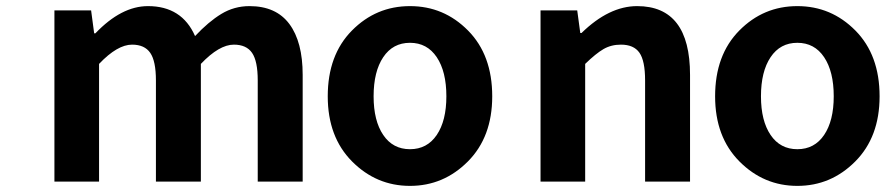

<svg xmlns="http://www.w3.org/2000/svg" viewBox="-20 -594 2897 628"><path d="M158 0V-560H278L288 -485H292Q377 -574 464 -574Q575 -574 618 -476Q662 -523 704 -548.5Q746 -574 796 -574Q883 -574 926.5 -515.5Q970 -457 970 -349V0H823V-331Q823 -394 804.5 -421Q786 -448 745 -448Q697 -448 637 -385V0H490V-331Q490 -394 471.5 -421Q453 -448 412 -448Q364 -448 304 -385V0Z M1052 -279Q1052 -414 1131 -494Q1210 -574 1321 -574Q1432 -574 1511 -494Q1590 -414 1590 -279Q1590 -146 1510.5 -66Q1431 14 1321 14Q1211 14 1131.5 -66Q1052 -146 1052 -279ZM1440 -279Q1440 -360 1408.5 -407Q1377 -454 1321 -454Q1265 -454 1233.5 -407Q1202 -360 1202 -279Q1202 -199 1233.5 -152.5Q1265 -106 1321 -106Q1377 -106 1408.5 -152.5Q1440 -199 1440 -279Z M1748 0V-560H1868L1878 -486H1882Q1972 -574 2064 -574Q2237 -574 2237 -349V0H2090V-331Q2090 -395 2071.5 -421.5Q2053 -448 2011 -448Q1979 -448 1954 -433.5Q1929 -419 1894 -385V0Z M2319 -279Q2319 -414 2398 -494Q2477 -574 2588 -574Q2699 -574 2778 -494Q2857 -414 2857 -279Q2857 -146 2777.5 -66Q2698 14 2588 14Q2478 14 2398.5 -66Q2319 -146 2319 -279ZM2707 -279Q2707 -360 2675.5 -407Q2644 -454 2588 -454Q2532 -454 2500.5 -407Q2469 -360 2469 -279Q2469 -199 2500.5 -152.5Q2532 -106 2588 -106Q2644 -106 2675.5 -152.5Q2707 -199 2707 -279Z"/></svg>

Font: NotoSansHansBold
Style: Bold
Weight: 700
Designer: Ryoko NISHIZUKA  (kana & ideographs); Paul D. Hunt (Latin, Greek & Cyrillic); Wenlong ZHANG  (bopomofo); Sandoll Communi
Foundry: Adobe Systems Incorporated
Version: Version 1.00;December 8, 2021;FontCreator 13.0.0.2675 64-bit